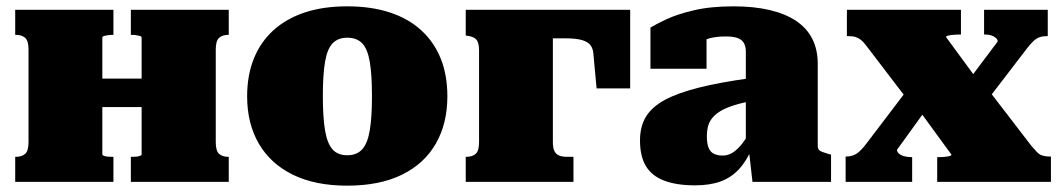

<svg xmlns="http://www.w3.org/2000/svg" viewBox="-20 -574 3351 606"><path d="M70 -125V-418Q70 -445 59.5 -454.5Q49 -464 30 -464H28V-543H338V-464H334Q328 -464 321 -463Q314 -462 308.5 -460.5Q303 -459 303 -456V-87Q303 -84 308.5 -82Q314 -80 321 -79.5Q328 -79 333 -79H338V0H28V-79H30Q49 -79 59.5 -88.5Q70 -98 70 -125ZM427 -86V-455Q427 -459 421.5 -460.5Q416 -462 409.5 -463Q403 -464 397 -464H393V-543H702V-464H700Q682 -464 671.5 -454.5Q661 -445 661 -418V-125Q661 -98 671.5 -88.5Q682 -79 700 -79H702V0H393V-79H397Q403 -79 409.5 -79.5Q416 -80 421.5 -82Q427 -84 427 -86ZM219 -236V-326H511V-236Z M1392 -270Q1392 -184 1355.5 -120.5Q1319 -57 1248.5 -22.5Q1178 12 1076 12Q975 12 904.5 -22.5Q834 -57 797 -120.5Q760 -184 760 -270Q760 -336 781 -388.5Q802 -441 842.5 -478Q883 -515 941.5 -534.5Q1000 -554 1076 -554Q1152 -554 1211 -534.5Q1270 -515 1310.5 -477.5Q1351 -440 1371.5 -388Q1392 -336 1392 -270ZM999 -271Q999 -203 1006 -162Q1013 -121 1029.5 -102.5Q1046 -84 1076 -84Q1106 -84 1123 -102.5Q1140 -121 1147 -162Q1154 -203 1154 -271Q1154 -339 1147 -379.5Q1140 -420 1123 -437.5Q1106 -455 1076 -455Q1047 -455 1030 -437.5Q1013 -420 1006 -379.5Q999 -339 999 -271Z M1492 -125V-415Q1492 -440 1483 -449.5Q1474 -459 1455 -461L1450 -462V-543H1725V-125Q1725 -107 1730 -97Q1735 -87 1745 -83Q1755 -79 1770 -79H1790V0H1450V-79H1452Q1471 -79 1481.5 -88.5Q1492 -98 1492 -125ZM1656 -453V-543H1969V-295H1863L1853 -403Q1852 -420 1844 -431Q1836 -442 1817 -447.5Q1798 -453 1765 -453Z M2346 -327V-254Q2311 -247 2287 -238.5Q2263 -230 2248 -219.5Q2233 -209 2225 -197.5Q2217 -186 2214 -172.5Q2211 -159 2211 -145Q2211 -121 2216.5 -107.5Q2222 -94 2233.5 -88.5Q2245 -83 2261 -83Q2276 -83 2289.5 -90.5Q2303 -98 2317 -114Q2331 -130 2346 -157L2356 -110Q2336 -65 2311.5 -39Q2287 -13 2253.5 -1Q2220 11 2174 11Q2115 11 2076 -4Q2037 -19 2018.5 -50Q2000 -81 2000 -131Q2000 -175 2019 -206Q2038 -237 2079 -259Q2120 -281 2186 -297.5Q2252 -314 2346 -327ZM2355 0 2343 -106 2334 -101V-412Q2334 -425 2329 -436Q2324 -447 2310.5 -453Q2297 -459 2270 -459Q2232 -459 2207 -449Q2182 -439 2174 -427Q2163 -431 2159.5 -438.5Q2156 -446 2161 -454.5Q2166 -463 2178 -468.5Q2190 -474 2210 -473V-357H2033V-487Q2049 -497 2083 -513Q2117 -529 2170 -541.5Q2223 -554 2295 -554Q2359 -554 2408.5 -542.5Q2458 -531 2492 -508.5Q2526 -486 2543.5 -452Q2561 -418 2561 -372V-114Q2561 -106 2564.5 -101.5Q2568 -97 2575.5 -94.5Q2583 -92 2595 -88L2603 -86V0Z M3297 0H2938V-78H2940Q2953 -78 2962.5 -79Q2972 -80 2977.5 -81.5Q2983 -83 2983 -86L2864 -249L2850 -252L2714 -430Q2706 -441 2698 -447.5Q2690 -454 2681 -457Q2672 -460 2657 -460H2653V-543H3013V-465H3011Q2998 -465 2988 -464Q2978 -463 2972 -461.5Q2966 -460 2966 -457L3076 -307L3089 -304L3235 -114Q3245 -103 3252 -95Q3259 -87 3269 -83.5Q3279 -80 3294 -80H3297ZM2649 0V-80H2650Q2671 -80 2685 -90Q2699 -100 2714 -120L2850 -299L2928 -263L2811 -101Q2811 -95 2817 -89.5Q2823 -84 2833.5 -81Q2844 -78 2857 -78H2859V0ZM3094 -255 3017 -294 3129 -443Q3129 -449 3123.5 -454Q3118 -459 3109.5 -462Q3101 -465 3089 -465H3086V-543H3287V-460H3283Q3271 -460 3261 -456.5Q3251 -453 3242 -444.5Q3233 -436 3222 -422Z"/></svg>

Font: Roboto Serif Black
Style: Regular
Weight: 900
Designer: Greg Gazdowicz
Foundry: Commercial Type
Version: Version 1.008